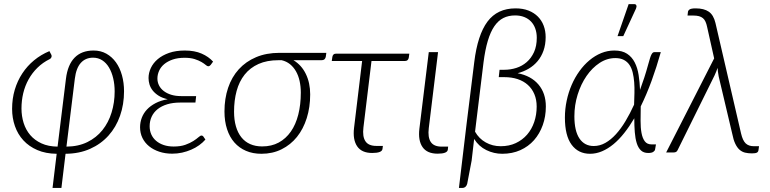

<svg xmlns="http://www.w3.org/2000/svg" viewBox="-20 -756 3816 952"><path d="M86.5 -218Q86.5 -180.5 97.2 -146.2Q108 -112 130 -86.2Q152 -60.5 185.8 -45Q219.5 -29.5 265.5 -29L307 -365.5Q315.5 -435 350 -470.2Q384.5 -505.5 444 -505.5Q479.5 -505.5 507.5 -489.8Q535.5 -474 555 -446.8Q574.5 -419.5 584.8 -382.5Q595 -345.5 595 -303.5Q595 -238 575.2 -181.8Q555.5 -125.5 518 -83.8Q480.5 -42 426.8 -18Q373 6 305 6.5L284.5 176H240.5L261 6.5Q206.5 6 165 -12Q123.5 -30 95.8 -60.2Q68 -90.5 54 -130.8Q40 -171 40 -216Q40 -266.5 53.2 -311Q66.5 -355.5 90.8 -392.2Q115 -429 149 -457Q183 -485 225 -502.5L235 -483.5Q237.5 -478 234.8 -471.8Q232 -465.5 226.5 -463Q192 -446 165.8 -420.2Q139.5 -394.5 121.8 -362.5Q104 -330.5 95.2 -293.8Q86.5 -257 86.5 -218ZM309.5 -29Q368.5 -29.5 413.2 -51.5Q458 -73.5 488 -111Q518 -148.5 533.2 -198Q548.5 -247.5 548.5 -302.5Q548.5 -337.5 541.2 -368Q534 -398.5 520.5 -421.2Q507 -444 487 -457Q467 -470 441.5 -470Q404 -470 380.8 -444.2Q357.5 -418.5 351 -365.5Z M1024.5 -434Q1021 -430 1018.5 -428.8Q1016 -427.5 1012 -427.5Q1007.5 -427.5 1000 -434Q992.5 -440.5 979 -448.5Q965.5 -456.5 945.2 -463Q925 -469.5 895.5 -469.5Q861.5 -469.5 836.2 -460.8Q811 -452 794 -437.8Q777 -423.5 768.8 -404.8Q760.5 -386 760.5 -366.5Q760.5 -348.5 768.5 -332.5Q776.5 -316.5 791.8 -304.8Q807 -293 828.8 -286.2Q850.5 -279.5 878 -279.5H952.5L949 -247.5H874Q837 -247.5 808.8 -238.8Q780.5 -230 761.2 -214.5Q742 -199 732 -177.5Q722 -156 722 -130Q722 -108 730.2 -89.5Q738.5 -71 754 -57.8Q769.5 -44.5 791.5 -37Q813.5 -29.5 841 -29.5Q875 -29.5 898.8 -38Q922.5 -46.5 938.5 -56.8Q954.5 -67 964 -75.5Q973.5 -84 979 -84Q984.5 -84 988 -79.5L998.5 -64Q985.5 -49 967.5 -36Q949.5 -23 928 -13.8Q906.5 -4.5 882.8 0.8Q859 6 834 6Q799 6 769.8 -3.8Q740.5 -13.5 719.2 -30.8Q698 -48 686.2 -72Q674.5 -96 674.5 -125Q674.5 -149.5 683 -172Q691.5 -194.5 708.5 -212.8Q725.5 -231 751.2 -244.5Q777 -258 811.5 -264Q784.5 -270 766.5 -281.5Q748.5 -293 737.2 -307.2Q726 -321.5 721.2 -337.5Q716.5 -353.5 716.5 -369Q716.5 -394.5 728 -419Q739.5 -443.5 762.2 -462.8Q785 -482 818.5 -493.8Q852 -505.5 896.5 -505.5Q945 -505.5 979.8 -490.2Q1014.5 -475 1036.5 -450.5Z M1435 -457.5Q1475 -433.5 1496.5 -389.2Q1518 -345 1518 -288Q1518 -224.5 1501 -170.5Q1484 -116.5 1452.5 -77.2Q1421 -38 1376.2 -15.8Q1331.5 6.5 1276 6.5Q1233.5 6.5 1199.8 -8Q1166 -22.5 1142.2 -49.5Q1118.5 -76.5 1105.8 -115.5Q1093 -154.5 1093 -203.5Q1093 -267 1111 -320.5Q1129 -374 1164 -412.5Q1199 -451 1249.8 -472.5Q1300.5 -494 1366 -494H1598L1595.5 -475.5Q1594.5 -468 1589.5 -462.8Q1584.5 -457.5 1573 -457.5ZM1471.5 -297Q1471.5 -327.5 1465.5 -354.5Q1459.5 -381.5 1447.5 -402.5Q1435.5 -423.5 1417.8 -437.8Q1400 -452 1376.5 -457.5H1361Q1303.5 -457.5 1261.8 -438.8Q1220 -420 1193 -386Q1166 -352 1153.2 -305Q1140.5 -258 1140.5 -202Q1140.5 -161.5 1149.8 -129.5Q1159 -97.5 1176.8 -75.2Q1194.5 -53 1220.5 -41.5Q1246.5 -30 1280 -30Q1326.5 -30 1362 -49.2Q1397.5 -68.5 1422 -103.5Q1446.5 -138.5 1459 -187.8Q1471.5 -237 1471.5 -297Z M1628 -474Q1629 -481 1633.5 -485.5Q1638 -490 1646.5 -490H2009.5L2007 -471Q2006 -463 2001 -458.2Q1996 -453.5 1987.5 -453.5H1822L1782 -124Q1776.5 -79 1791.8 -55.8Q1807 -32.5 1846 -32.5H1878.5L1876.5 -17.5Q1874 2.5 1825.5 2.5Q1773.5 2.5 1751 -30.5Q1728.5 -63.5 1735.5 -122L1775.5 -453.5H1625Z M2106 -497.5H2152L2106 -120.5Q2100.5 -75.5 2115.8 -52.2Q2131 -29 2170 -29H2202L2200.5 -14Q2198 6 2150 6Q2097.5 6 2075 -26.8Q2052.5 -59.5 2059.5 -118Z M2331.5 -448Q2348 -583 2397 -648.8Q2446 -714.5 2536.5 -714.5Q2573 -714.5 2600.8 -703.5Q2628.5 -692.5 2647.2 -673.5Q2666 -654.5 2675.8 -628.5Q2685.5 -602.5 2685.5 -572Q2685.5 -535 2675 -505.2Q2664.5 -475.5 2645.8 -453Q2627 -430.5 2601.5 -415.5Q2576 -400.5 2546.5 -393Q2613.5 -380 2650 -336.8Q2686.5 -293.5 2686.5 -228Q2686.5 -178.5 2671.2 -135.8Q2656 -93 2628 -61.2Q2600 -29.5 2560 -11.5Q2520 6.5 2470 6.5Q2429 6.5 2391.5 -11.8Q2354 -30 2331 -67L2318.5 40.5L2296.5 155.5Q2290.5 176 2272 176H2255.5L2294 -146ZM2335.5 -103Q2355 -68.5 2388.5 -49.8Q2422 -31 2462.5 -31Q2504.5 -31 2537.5 -46.5Q2570.5 -62 2593.5 -88.5Q2616.5 -115 2628.8 -151Q2641 -187 2641 -227.5Q2641 -262 2629.5 -289.2Q2618 -316.5 2597 -335.2Q2576 -354 2546.5 -363.8Q2517 -373.5 2480.5 -373.5H2453L2457 -410H2480Q2511 -410 2540 -419.2Q2569 -428.5 2591.5 -448Q2614 -467.5 2627.8 -497.5Q2641.5 -527.5 2641.5 -569Q2641.5 -593.5 2634.2 -614Q2627 -634.5 2613.2 -649Q2599.5 -663.5 2579.5 -671.5Q2559.5 -679.5 2534 -679.5Q2501.5 -679.5 2476 -666.8Q2450.5 -654 2431.2 -626Q2412 -598 2398.8 -553.8Q2385.5 -509.5 2377.5 -447L2340.5 -144.5Z M2781 0ZM3228 -14.5Q3227 -8.5 3219.2 -3Q3211.5 2.5 3194 2.5Q3171.5 2.5 3158 -10.2Q3144.5 -23 3137.2 -46Q3130 -69 3127.5 -100.5Q3125 -132 3125 -169.5Q3101 -129 3075.2 -96.5Q3049.5 -64 3022 -41.2Q2994.5 -18.5 2965.2 -6Q2936 6.5 2905.5 6.5Q2847.5 6.5 2814.2 -38.5Q2781 -83.5 2781 -173Q2781 -215.5 2789.8 -256.8Q2798.5 -298 2814.5 -335Q2830.5 -372 2853 -403.2Q2875.5 -434.5 2902.8 -457.2Q2930 -480 2961.2 -492.8Q2992.5 -505.5 3026.5 -505.5Q3065 -505.5 3089.2 -489.5Q3113.5 -473.5 3127.2 -446.5Q3141 -419.5 3146.5 -384.2Q3152 -349 3153.5 -310.5Q3164.5 -340.5 3174.5 -371Q3184.5 -401.5 3193 -433Q3199 -454.5 3203 -467.5Q3207 -480.5 3210.8 -487Q3214.5 -493.5 3217.8 -495.5Q3221 -497.5 3225.5 -497.5H3256.5Q3235.5 -423 3210.8 -355.2Q3186 -287.5 3157 -228.5Q3156.5 -191 3156.2 -157Q3156 -123 3160.8 -97Q3165.5 -71 3177 -55.5Q3188.5 -40 3211 -40H3232.5ZM2924 -32Q2954 -32 2981.5 -47.5Q3009 -63 3034 -90.5Q3059 -118 3081.5 -155.5Q3104 -193 3124 -237Q3125 -266 3125.8 -294.5Q3126.5 -323 3124.5 -348.5Q3122.5 -374 3117.2 -396Q3112 -418 3101.2 -434Q3090.5 -450 3073.2 -459Q3056 -468 3031 -468Q2989.5 -468 2952.8 -443.8Q2916 -419.5 2888.2 -379.2Q2860.5 -339 2844.2 -287Q2828 -235 2828 -179.5Q2828 -106.5 2853.2 -69.2Q2878.5 -32 2924 -32ZM3042 -577 3097 -735.5H3125Q3133 -735.5 3135.2 -729.2Q3137.5 -723 3133.5 -713.5L3070.5 -577Z M3521 -466.5 3486 -623Q3483 -637.5 3478.2 -648.2Q3473.5 -659 3465.5 -665.8Q3457.5 -672.5 3445.8 -675.8Q3434 -679 3416 -679H3389L3391 -696.5Q3391.5 -703.5 3399 -709Q3406.5 -714.5 3429.5 -714.5Q3470.5 -714.5 3494.2 -698.2Q3518 -682 3527.5 -642L3654.5 -94Q3662.5 -59.5 3677.2 -45.2Q3692 -31 3718 -31H3743.5L3741 -13Q3740 -3 3732.8 0.8Q3725.5 4.5 3708.5 4.5Q3689.5 4.5 3674.2 0.8Q3659 -3 3647 -13.5Q3635 -24 3625.8 -43.2Q3616.5 -62.5 3610.5 -93.5L3543.5 -377Q3541 -390 3539.8 -400.2Q3538.5 -410.5 3538 -419.5Q3535 -411 3531.5 -401.8Q3528 -392.5 3523 -382L3340 -12Q3337.5 -6.5 3333 -3.2Q3328.5 0 3319 0H3283Z"/></svg>

Font: Lato Light
Style: Italic
Weight: 300
Italic angle: -7°
Designer: Lukasz Dziedzic
Foundry: tyPoland Lukasz Dziedzic
Version: Version 2.007; 2014-02-27